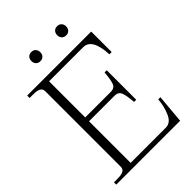

<svg xmlns="http://www.w3.org/2000/svg" viewBox="-247 -961 1067 1067"><g transform="rotate(-45 287.0 -427.5)"><path d="M170 -819Q170 -835 179.5 -845Q189 -855 205 -855Q221 -855 230.5 -845Q240 -835 240 -819Q240 -803 230.5 -793Q221 -783 205 -783Q189 -783 179.5 -793Q170 -803 170 -819ZM373 -819Q373 -835 382.5 -845Q392 -855 408 -855Q424 -855 433.5 -845Q443 -835 443 -819Q443 -803 433.5 -793Q424 -783 408 -783Q392 -783 382.5 -793Q373 -803 373 -819ZM535 -170 520 0H18V-18H46Q76 -18 91 -26Q106 -34 106 -52V-647Q106 -665 91 -673Q76 -681 46 -681H18V-700H521V-539H503Q497 -670 428 -670H160V-386H361Q391 -386 400 -410.5Q409 -435 413 -487H430V-255H413Q409 -307 400 -331.5Q391 -356 361 -356H160V-29H436Q475 -29 494.5 -74Q514 -119 518 -170Z"/></g></svg>

Font: Taviraj ExtraLight
Style: Regular
Weight: 200
Designer: Katatrad Team
Foundry: CadsonDemak
Version: Version 1.030